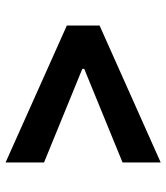

<svg xmlns="http://www.w3.org/2000/svg" viewBox="26 -638 602 695"><g transform="rotate(-90 327.5 -290.0)"><path d="M583 -231 87.4 -9.8V-147.9L426.3 -286.6V-293.5L87.4 -432.1V-571.3L583 -349.6Z"/></g></svg>

Font: Inter Display
Style: Bold
Weight: 700
Designer: Rasmus Andersson
Foundry: rsms
Version: Version 4.001;git-9221beed3